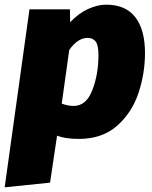

<svg xmlns="http://www.w3.org/2000/svg" viewBox="-48 -574 651 821"><path d="M78 -534H251L252 -479Q289 -518 329.5 -536Q370 -554 406 -554Q489 -554 530.5 -500.5Q572 -447 572 -347Q572 -260 544 -176Q516 -92 452.5 -36Q389 20 289 20Q231 20 196 6L166 207L-28 227ZM373 -338Q373 -381 361 -396.5Q349 -412 327 -412Q284 -412 248 -360L216 -131Q242 -121 267 -121Q321 -121 347 -189Q373 -257 373 -338Z"/></svg>

Font: Fira Sans Black
Style: Italic
Weight: 900
Italic angle: -8°
Designer: Carrois Corporate & Edenspiekermann AG
Foundry: Carrois Corporate GbR & Edenspiekermann AG
Version: Version 4.203